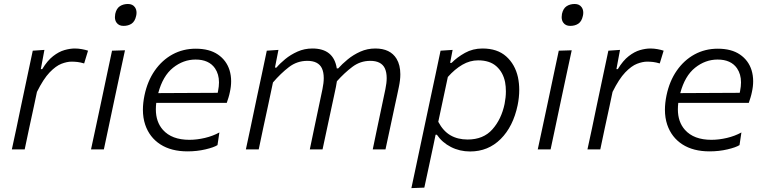

<svg xmlns="http://www.w3.org/2000/svg" viewBox="-20 -750 3836 964"><path d="M39.5 0Q51.5 -56 62.5 -106.5Q73 -157.5 86 -219.5L96.5 -269Q106.5 -316.5 118.8 -374.5Q131 -432.5 144.5 -495.5L203 -499.5L185 -403H192Q218 -446 246.8 -468.2Q275.5 -490.5 303.5 -498.5Q331.5 -506.5 355.5 -506.5Q373.5 -506.5 391.2 -503.2Q409 -500 422 -495.5L402.5 -431.5Q384 -437 369 -438.8Q354 -440.5 339 -440.5Q316.5 -440.5 288.5 -429.8Q260.5 -419 229.2 -386.5Q198 -354 165.5 -288.5L150.5 -217.5Q137.5 -158 126.5 -106.8Q115.5 -55.5 104 0Z M437 0Q449 -55 460 -107Q470.5 -158 484 -219.5L494.5 -269Q508.5 -334.5 519.5 -387.5Q530.5 -440 542.5 -495.5L607.5 -497.5Q595 -441 584 -388.5Q573 -336 558.5 -269L548 -219.5Q535 -158 524.2 -106.8Q513.5 -55.5 501.5 0ZM600 -620Q576.5 -620 565 -636.5Q557 -647.5 557 -664Q557 -671.5 558.5 -680Q564.5 -707.5 581.8 -718.8Q599 -730 622.5 -730Q646 -730 657.5 -713.5Q665.5 -702 665.5 -686Q665.5 -678.5 663.5 -670Q657.5 -642.5 640.8 -631.2Q624 -620 600 -620Z M921.5 10Q839.5 10 785 -25.2Q730.5 -60.5 709 -124Q697.5 -158.5 697.5 -199Q697.5 -233 705.5 -271.5Q720.5 -343 757 -395.5Q793.5 -448 846.2 -476.8Q899 -505.5 962.5 -505.5Q1031.5 -505.5 1074.2 -476.2Q1117 -447 1132.5 -397.5Q1140.5 -371 1140.5 -342Q1140.5 -315.5 1134 -287Q1131.5 -274 1127 -259.5Q1122.5 -245 1118.5 -233.5H764.5Q762.5 -216.5 762.5 -201Q762.5 -138 798 -98Q842.5 -48 931 -48Q968.5 -48 1008.8 -57.5Q1049 -67 1081.5 -85L1072 -21.5Q1054 -10 1011.5 0Q969 10 921.5 10ZM962 -451Q900.5 -451 849 -410Q797.5 -369 774.5 -282.5L1073 -284Q1074 -289.5 1075 -294Q1079.5 -316.5 1079.5 -336.5Q1079.5 -377.5 1059.5 -407Q1029 -451 962 -451Z M1214.5 0Q1227 -58 1237.5 -107.5Q1248 -159 1261 -219.5L1271.5 -269.5Q1281.5 -316.5 1294 -374.5Q1306 -432.5 1319.5 -495.5L1378 -499.5L1360.5 -410.5H1368Q1385 -431 1412 -453.2Q1439 -475.5 1473.8 -491Q1508.5 -506.5 1548.5 -506.5Q1655.5 -506.5 1671 -406.5H1678Q1697.5 -428.5 1725.8 -451.8Q1754 -475 1789.2 -490.8Q1824.5 -506.5 1864.5 -506.5Q1939.5 -506.5 1971 -455Q1990 -423.5 1990 -377Q1990 -348 1982.5 -313Q1978 -292 1973.5 -270Q1968.5 -248 1962.5 -219.5Q1949 -158 1938.5 -107Q1927.5 -56 1915.5 0H1851.5Q1863 -56 1873.8 -107Q1884.5 -158 1897 -217L1915 -302.5Q1921.5 -333.5 1921.5 -358Q1921.5 -387.5 1912 -407.5Q1894 -444.5 1839 -444.5Q1789 -444.5 1749 -414.2Q1709 -384 1671.5 -342Q1669.5 -328 1666.5 -313Q1662 -292 1657.5 -270.5Q1652.5 -248.5 1646.5 -219.5Q1633.5 -159 1622.5 -107.5Q1611.5 -55.5 1599.5 0H1535.5Q1547 -56 1557.8 -107Q1568.5 -158 1581 -217L1599 -302.5Q1605.5 -333.5 1605.5 -358Q1605.5 -387.5 1596 -407.5Q1578 -444.5 1523 -444.5Q1471.5 -444.5 1430.5 -413Q1389.5 -381.5 1350.5 -336L1325.5 -218Q1312.5 -158.5 1301.5 -107Q1290.5 -55.5 1279 0Z M2045.5 194.5Q2057 140 2068.5 86.5Q2079.5 33.5 2092.5 -27L2144 -269.5Q2154 -316.5 2166.5 -374.5Q2178.5 -432.5 2192 -495.5L2252.5 -499.5L2240 -434.5H2247.5Q2275 -462.5 2314.5 -484.5Q2354 -506.5 2402.5 -506.5Q2477 -506.5 2521.5 -466.8Q2566 -427 2580.5 -362.5Q2587 -331.5 2587 -298.5Q2587 -261.5 2579 -222Q2556.5 -114.5 2493.8 -52Q2431 10.5 2340.5 10.5Q2288 10.5 2244 -12Q2200 -34.5 2173.5 -73.5H2167L2157 -25Q2144.5 33.5 2133.5 85Q2122.5 136.5 2110.5 192ZM2328 -49.5Q2407 -49.5 2452.2 -100.5Q2497.5 -151.5 2513.5 -228.5Q2520 -261.5 2520 -291.5Q2520 -315.5 2516 -337.5Q2506 -387 2472.5 -417Q2439 -447 2380.5 -447Q2339.5 -447 2301.5 -425Q2263.5 -403 2228.5 -363.5L2180.5 -138.5Q2205 -92 2241.5 -70.8Q2278 -49.5 2328 -49.5Z M2680 0Q2692 -55 2703 -107Q2713.5 -158 2727 -219.5L2737.5 -269Q2751.5 -334.5 2762.5 -387.5Q2773.5 -440 2785.5 -495.5L2850.5 -497.5Q2838 -441 2827 -388.5Q2816 -336 2801.5 -269L2791 -219.5Q2778 -158 2767.2 -106.8Q2756.5 -55.5 2744.5 0ZM2843 -620Q2819.5 -620 2808 -636.5Q2800 -647.5 2800 -664Q2800 -671.5 2801.5 -680Q2807.5 -707.5 2824.8 -718.8Q2842 -730 2865.5 -730Q2889 -730 2900.5 -713.5Q2908.5 -702 2908.5 -686Q2908.5 -678.5 2906.5 -670Q2900.5 -642.5 2883.8 -631.2Q2867 -620 2843 -620Z M2929.5 0Q2941.5 -56 2952.5 -106.5Q2963 -157.5 2976 -219.5L2986.5 -269Q2996.5 -316.5 3008.8 -374.5Q3021 -432.5 3034.5 -495.5L3093 -499.5L3075 -403H3082Q3108 -446 3136.8 -468.2Q3165.5 -490.5 3193.5 -498.5Q3221.5 -506.5 3245.5 -506.5Q3263.5 -506.5 3281.2 -503.2Q3299 -500 3312 -495.5L3292.5 -431.5Q3274 -437 3259 -438.8Q3244 -440.5 3229 -440.5Q3206.5 -440.5 3178.5 -429.8Q3150.5 -419 3119.2 -386.5Q3088 -354 3055.5 -288.5L3040.5 -217.5Q3027.5 -158 3016.5 -106.8Q3005.5 -55.5 2994 0Z M3542.5 10Q3460.5 10 3406 -25.2Q3351.5 -60.5 3330 -124Q3318.5 -158.5 3318.5 -199Q3318.5 -233 3326.5 -271.5Q3341.5 -343 3378 -395.5Q3414.5 -448 3467.2 -476.8Q3520 -505.5 3583.5 -505.5Q3652.5 -505.5 3695.2 -476.2Q3738 -447 3753.5 -397.5Q3761.5 -371 3761.5 -342Q3761.5 -315.5 3755 -287Q3752.5 -274 3748 -259.5Q3743.5 -245 3739.5 -233.5H3385.5Q3383.5 -216.5 3383.5 -201Q3383.5 -138 3419 -98Q3463.5 -48 3552 -48Q3589.5 -48 3629.8 -57.5Q3670 -67 3702.5 -85L3693 -21.5Q3675 -10 3632.5 0Q3590 10 3542.5 10ZM3583 -451Q3521.5 -451 3470 -410Q3418.5 -369 3395.5 -282.5L3694 -284Q3695 -289.5 3696 -294Q3700.5 -316.5 3700.5 -336.5Q3700.5 -377.5 3680.5 -407Q3650 -451 3583 -451Z"/></svg>

Font: Heraclito Light
Style: Italic
Weight: 300
Italic angle: -12°
Designer: Kostas Bartsokas (font) & Cristiano Sobral (main changes)
Foundry: Kostas Bartsokas (font) & Cristiano Sobral (main changes)
Version: Version 1.00;July 8, 2020;FontCreator 13.0.0.2655 64-bit